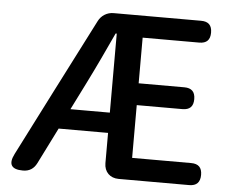

<svg xmlns="http://www.w3.org/2000/svg" viewBox="-52 -798 1037 859"><g transform="rotate(5 466.5 -368.5)"><path d="M189 -368 38 -71C14 -24 28 0 81 0C110 0 130 -13 143 -39L224 -201H446V-65C446 -26 472 0 511 0H828C861 0 877 -17 877 -50C877 -83 861 -99 828 -99H563V-336H768C801 -336 817 -352 817 -385C817 -418 801 -434 768 -434H563V-639H817C850 -639 866 -655 866 -688C866 -721 850 -737 817 -737H621H424C395 -737 369 -721 356 -695ZM446 -469V-292H357H269L331 -416C368 -490 405 -569 441 -647H446Z"/></g></svg>

Font: GenSenRounded2 TW M
Style: Regular
Weight: 500
Version: Version 2.100;PS 2.1;hotconv 16.6.51;makeotf.lib2.5.65220 DE